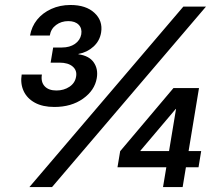

<svg xmlns="http://www.w3.org/2000/svg" viewBox="-20 -754 882 774"><path d="M199.2 -322.8Q151.9 -322.8 120.4 -340.1Q88.9 -357.4 75.2 -387.2Q61.5 -417 67.4 -453.6H148.9Q144 -423.8 159.9 -406.5Q175.8 -389.2 207.5 -389.2Q237.3 -389.2 259.8 -404.1Q282.2 -418.9 286.6 -444.3Q291.5 -469.7 273.2 -485.6Q254.9 -501.5 219.7 -501.5H184.1L194.3 -562.5H229.5Q261.2 -562.5 282.2 -577.1Q303.2 -591.8 307.6 -615.7Q311.5 -639.6 297.1 -654.3Q282.7 -668.9 255.4 -668.9Q227.1 -668.9 206.1 -653.3Q185.1 -637.7 180.7 -610.8H101.1Q107.4 -647 129.6 -674.6Q151.9 -702.1 186.8 -718Q221.7 -733.9 264.2 -733.9Q326.7 -733.9 360.8 -702.1Q395 -670.4 387.7 -623.5Q382.3 -589.4 356.9 -566.2Q331.5 -543 296.4 -536.6L295.9 -535.2Q339.4 -529.3 357.9 -502.4Q376.5 -475.6 370.1 -439Q361.8 -389.6 314.7 -356.2Q267.6 -322.8 199.2 -322.8ZM98.6 0 719.2 -727.5H810.5L189.9 0ZM453.6 -79.6 464.4 -144.5 679.2 -398.9H733.4L719.2 -314.9H688.5L546.4 -147L545.9 -145H791L780.3 -79.6ZM637.2 0 653.8 -99.6 658.7 -128.4 703.6 -398.9H782.2L716.3 0Z"/></svg>

Font: Inter 28pt Medium
Style: Italic
Weight: 500
Italic angle: -9.3988°
Designer: Rasmus Andersson
Foundry: rsms
Version: Version 4.001;git-66647c0bb